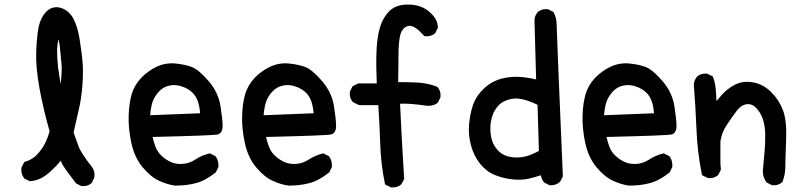

<svg xmlns="http://www.w3.org/2000/svg" viewBox="-20 -810 3540 846"><path d="M336.4 8.8 316.9 -1 314.9 -2 313.5 -3.9Q293.9 -31.2 273.4 -57.6Q270.5 -61.5 267.6 -65.9Q264.6 -70.3 261.7 -74.7Q258.8 -79.1 256.3 -83.5Q253.9 -87.9 251.7 -92.5Q249.5 -97.2 248 -101.6Q230.5 -80.6 201.2 -53.2Q193.8 -46.9 186.8 -41.5Q179.7 -36.1 172.6 -31.5Q165.5 -26.9 158.2 -23.4Q150.9 -20 143.6 -17.6Q136.2 -15.1 128.7 -13.7Q121.1 -12.2 113.8 -11.7H111.3L108.9 -12.7L89.4 -22.5L87.4 -23.4L85.9 -25.4Q71.8 -43.9 74.2 -69.3V-71.3L75.2 -72.8L85 -92.3L86.9 -96.2L90.8 -97.2Q125.5 -107.9 147 -132.8Q169.4 -158.7 180.7 -182.6Q191.4 -206.1 198.7 -231.4Q171.9 -324.2 154.3 -418.9Q136.7 -516.1 139.6 -585.9Q140.6 -608.9 142.1 -628.4Q143.6 -647.9 145.8 -664.1Q147.9 -680.2 150.4 -692.4Q154.8 -711.9 162.8 -728.3Q170.9 -744.6 183.1 -757.8Q196.3 -771.5 212.6 -776.1Q229 -780.8 247.6 -775.4Q259.3 -772 269.3 -765.6Q279.3 -759.3 287.6 -750.2Q295.9 -741.2 302.2 -730Q320.8 -696.8 330.1 -641.6Q332 -628.4 334 -615.5Q335.9 -602.5 337.6 -590.1Q339.4 -577.6 340.8 -565.7Q342.3 -553.7 343.3 -542.5Q347.7 -496.1 343.3 -436.3Q338.9 -376.5 326.7 -325.2L304.2 -226.1Q309.6 -211.4 314.9 -196.3Q320.3 -181.2 325.7 -166.5Q335.9 -136.7 383.8 -76.2Q399.9 -55.2 395.5 -27.8L395 -26.4L394.5 -24.9L384.8 -5.4L383.8 -3.4L382.3 -2.4Q365.7 12.2 339.8 9.8H337.9ZM247.6 -439.5Q253.9 -503.9 251 -528.8Q247.1 -562.5 244.6 -594.2Q244.1 -603 242.9 -610.8Q241.7 -618.7 240.2 -625Q238.8 -631.3 237.3 -636.2Q235.8 -630.9 235.1 -625.2Q234.4 -619.6 233.4 -612.8Q230.5 -588.4 232.4 -552.2Q234.4 -515.6 242.2 -470.2Q244.6 -455.1 247.6 -439.5Z M750.5 7.8Q731.9 4.9 714.6 -0.5Q697.3 -5.9 680.7 -13.7Q663.1 -21.5 645.5 -35.9Q627.9 -50.3 609.9 -71.3Q573.2 -113.8 558.6 -180.7Q544.9 -246.1 546.9 -301Q548.8 -356 560.1 -394.5Q571.3 -433.6 601.1 -465.8Q630.9 -497.1 669.4 -515.6Q709 -534.2 752.4 -530.3Q762.7 -529.3 772.5 -527.8Q782.2 -526.4 791.3 -524.4Q800.3 -522.5 808.3 -520.3Q816.4 -518.1 824.2 -515.1Q855.5 -503.4 898.4 -453.6Q941.9 -403.8 951.7 -341.3Q960.9 -281.2 960.9 -255.9Q960.9 -224.1 939.9 -217.8Q924.8 -212.9 652.3 -206.5Q657.7 -182.6 665.5 -162.6Q674.3 -139.6 692.9 -122.6Q702.6 -113.8 713.1 -106.9Q723.6 -100.1 734.9 -95.2Q756.8 -85.9 785.6 -87.9Q799.8 -88.9 813.2 -93.5Q826.7 -98.1 839.4 -106.4Q868.2 -125.5 900.9 -133.3L904.3 -134.3L907.7 -132.8L927.2 -123L929.2 -122.1L930.7 -120.1Q937.5 -110.8 940.4 -99.4Q943.4 -87.9 942.4 -75.2V-73.2L941.4 -71.8L931.6 -52.2L930.7 -50.3L928.7 -48.8Q905.8 -30.8 883.5 -19Q861.3 -7.3 840.3 -2.4Q819.8 2.9 797.6 5.4Q775.4 7.8 752 7.8H751ZM861.8 -311Q860.4 -327.1 857.9 -340.1Q855.5 -353 851.6 -363.8Q843.3 -388.2 824.7 -404.8Q818.4 -410.6 811 -415.3Q803.7 -419.9 795.7 -423.6Q787.6 -427.2 778.3 -430.2Q772.9 -431.6 767.6 -432.9Q762.2 -434.1 756.8 -434.6Q751.5 -435.1 746.3 -435.1Q741.2 -435.1 736.1 -434.6Q731 -434.1 725.6 -432.6Q700.2 -427.7 680.7 -407.2Q661.1 -386.2 652.3 -361.3Q650.4 -355.5 648.7 -349.1Q647 -342.8 645.8 -335.2Q644.5 -327.6 643.3 -319.6Q642.1 -311.5 641.6 -302.2Z M1250.5 7.8Q1231.9 4.9 1214.6 -0.5Q1197.3 -5.9 1180.7 -13.7Q1163.1 -21.5 1145.5 -35.9Q1127.9 -50.3 1109.9 -71.3Q1073.2 -113.8 1058.6 -180.7Q1044.9 -246.1 1046.9 -301Q1048.8 -356 1060.1 -394.5Q1071.3 -433.6 1101.1 -465.8Q1130.9 -497.1 1169.4 -515.6Q1209 -534.2 1252.4 -530.3Q1262.7 -529.3 1272.5 -527.8Q1282.2 -526.4 1291.3 -524.4Q1300.3 -522.5 1308.3 -520.3Q1316.4 -518.1 1324.2 -515.1Q1355.5 -503.4 1398.4 -453.6Q1441.9 -403.8 1451.7 -341.3Q1460.9 -281.2 1460.9 -255.9Q1460.9 -224.1 1439.9 -217.8Q1424.8 -212.9 1152.3 -206.5Q1157.7 -182.6 1165.5 -162.6Q1174.3 -139.6 1192.9 -122.6Q1202.6 -113.8 1213.1 -106.9Q1223.6 -100.1 1234.9 -95.2Q1256.8 -85.9 1285.6 -87.9Q1299.8 -88.9 1313.2 -93.5Q1326.7 -98.1 1339.4 -106.4Q1368.2 -125.5 1400.9 -133.3L1404.3 -134.3L1407.7 -132.8L1427.2 -123L1429.2 -122.1L1430.7 -120.1Q1437.5 -110.8 1440.4 -99.4Q1443.4 -87.9 1442.4 -75.2V-73.2L1441.4 -71.8L1431.6 -52.2L1430.7 -50.3L1428.7 -48.8Q1405.8 -30.8 1383.5 -19Q1361.3 -7.3 1340.3 -2.4Q1319.8 2.9 1297.6 5.4Q1275.4 7.8 1252 7.8H1251ZM1361.8 -311Q1360.4 -327.1 1357.9 -340.1Q1355.5 -353 1351.6 -363.8Q1343.3 -388.2 1324.7 -404.8Q1318.4 -410.6 1311 -415.3Q1303.7 -419.9 1295.7 -423.6Q1287.6 -427.2 1278.3 -430.2Q1272.9 -431.6 1267.6 -432.9Q1262.2 -434.1 1256.8 -434.6Q1251.5 -435.1 1246.3 -435.1Q1241.2 -435.1 1236.1 -434.6Q1231 -434.1 1225.6 -432.6Q1200.2 -427.7 1180.7 -407.2Q1161.1 -386.2 1152.3 -361.3Q1150.4 -355.5 1148.7 -349.1Q1147 -342.8 1145.8 -335.2Q1144.5 -327.6 1143.3 -319.6Q1142.1 -311.5 1141.6 -302.2Z M1700.7 14.6 1681.2 4.9 1676.8 2.9 1675.8 -2Q1658.2 -86.9 1655.3 -177.7Q1652.3 -263.2 1647 -346.7H1564.5H1562L1560.1 -347.7L1536.6 -359.4L1534.7 -360.4L1533.7 -361.8Q1519 -378.4 1521.5 -404.3V-406.2L1522.5 -407.7L1532.2 -427.2L1533.7 -430.2L1536.6 -431.6L1556.2 -441.4L1558.1 -442.4H1560.5H1640.1Q1636.7 -520.5 1638.7 -577.1Q1640.6 -638.2 1651.9 -681.2Q1663.1 -725.6 1692.4 -757.8Q1723.1 -791 1780.3 -790Q1836.9 -789.1 1872.6 -757.3Q1909.2 -725.1 1909.2 -689.5V-687L1908.2 -685.1L1898.4 -665.5L1897.5 -663.6L1896 -662.6Q1879.4 -647.9 1853.5 -650.4L1849.6 -650.9L1847.2 -653.8Q1837.9 -664.1 1829.1 -672.4Q1820.3 -680.7 1812.5 -685.8Q1804.7 -690.9 1798.3 -693.4Q1779.8 -700.7 1764.2 -689Q1755.9 -682.6 1750.2 -672.9Q1744.6 -663.1 1742.2 -649.4Q1736.3 -620.1 1735.8 -570.8Q1735.8 -547.4 1735.4 -516.4Q1734.9 -485.4 1734.4 -448.2Q1777.3 -448.2 1817.9 -446.3Q1840.8 -445.3 1862.8 -440.7Q1884.8 -436 1904.8 -428.2L1907.2 -427.2L1908.7 -425.3Q1923.3 -408.7 1920.9 -382.8V-380.9L1919.9 -379.4L1910.2 -359.9L1909.2 -357.9L1907.2 -356.4Q1886.7 -340.3 1855 -344.7Q1846.2 -346.2 1836.7 -347.4Q1827.1 -348.6 1817.1 -349.6Q1807.1 -350.6 1796.9 -351.6Q1771 -354 1742.7 -353Q1746.6 -266.6 1751 -188.5Q1755.9 -106 1760.7 -23.9V-21L1759.8 -18.6L1749 1L1748 2.4L1746.6 3.4Q1730 18.1 1704.1 15.6H1702.1Z M2398.9 4.9 2379.4 -4.9 2377.4 -5.9 2376 -7.8Q2371.1 -14.2 2367.9 -21.7Q2364.7 -29.3 2363.3 -37.6Q2348.1 -32.7 2335.2 -29.3Q2322.3 -25.9 2310.1 -22.9Q2278.8 -15.6 2239.7 -19.5Q2200.7 -23.4 2163.6 -37.6Q2144 -44.9 2127.2 -57.6Q2110.4 -70.3 2095.7 -87.9Q2067.4 -123.5 2055.2 -169.4Q2043 -214.8 2046.9 -261.7Q2050.8 -307.6 2064 -346.7Q2077.6 -387.2 2112.5 -420.2Q2147.5 -453.1 2193.8 -464.4Q2239.7 -475.6 2287.6 -469.7Q2321.8 -465.3 2342.3 -460L2335 -722.2V-723.1V-723.6Q2335.9 -732.9 2339.6 -741.2Q2343.3 -749.5 2349.1 -756.3L2349.6 -756.8L2350.1 -757.3Q2366.7 -772 2392.6 -769.5H2394.5L2396 -768.6L2415.5 -758.8L2418.5 -757.3L2419.9 -754.9Q2432.6 -731 2432.6 -703.1Q2432.6 -677.7 2460 -35.6V-33.2L2459 -30.8L2449.2 -11.2L2448.2 -9.8L2446.8 -8.3Q2428.2 8.3 2402.3 5.9H2400.4ZM2354.5 -145 2348.6 -348.1Q2279.3 -381.3 2240.2 -375Q2231.9 -374 2224.6 -372.1Q2217.3 -370.1 2210.9 -367.7Q2204.6 -365.2 2198.7 -362.3Q2192.9 -359.4 2188.2 -356Q2183.6 -352.5 2179.7 -348.6Q2158.7 -327.6 2149.9 -300.8Q2145 -286.6 2142.8 -272.5Q2140.6 -258.3 2140.6 -244.1Q2140.6 -215.3 2147.9 -191.4Q2155.3 -168 2173.3 -147.9Q2190.9 -128.9 2217.3 -121.1Q2245.1 -113.3 2279.8 -117.7Q2295.4 -119.6 2314.5 -126.5Q2333.5 -133.3 2354.5 -145Z M2750.5 7.8Q2731.9 4.9 2714.6 -0.5Q2697.3 -5.9 2680.7 -13.7Q2663.1 -21.5 2645.5 -35.9Q2627.9 -50.3 2609.9 -71.3Q2573.2 -113.8 2558.6 -180.7Q2544.9 -246.1 2546.9 -301Q2548.8 -356 2560.1 -394.5Q2571.3 -433.6 2601.1 -465.8Q2630.9 -497.1 2669.4 -515.6Q2709 -534.2 2752.4 -530.3Q2762.7 -529.3 2772.5 -527.8Q2782.2 -526.4 2791.3 -524.4Q2800.3 -522.5 2808.3 -520.3Q2816.4 -518.1 2824.2 -515.1Q2855.5 -503.4 2898.4 -453.6Q2941.9 -403.8 2951.7 -341.3Q2960.9 -281.2 2960.9 -255.9Q2960.9 -224.1 2939.9 -217.8Q2924.8 -212.9 2652.3 -206.5Q2657.7 -182.6 2665.5 -162.6Q2674.3 -139.6 2692.9 -122.6Q2702.6 -113.8 2713.1 -106.9Q2723.6 -100.1 2734.9 -95.2Q2756.8 -85.9 2785.6 -87.9Q2799.8 -88.9 2813.2 -93.5Q2826.7 -98.1 2839.4 -106.4Q2868.2 -125.5 2900.9 -133.3L2904.3 -134.3L2907.7 -132.8L2927.2 -123L2929.2 -122.1L2930.7 -120.1Q2937.5 -110.8 2940.4 -99.4Q2943.4 -87.9 2942.4 -75.2V-73.2L2941.4 -71.8L2931.6 -52.2L2930.7 -50.3L2928.7 -48.8Q2905.8 -30.8 2883.5 -19Q2861.3 -7.3 2840.3 -2.4Q2819.8 2.9 2797.6 5.4Q2775.4 7.8 2752 7.8H2751ZM2861.8 -311Q2860.4 -327.1 2857.9 -340.1Q2855.5 -353 2851.6 -363.8Q2843.3 -388.2 2824.7 -404.8Q2818.4 -410.6 2811 -415.3Q2803.7 -419.9 2795.7 -423.6Q2787.6 -427.2 2778.3 -430.2Q2772.9 -431.6 2767.6 -432.9Q2762.2 -434.1 2756.8 -434.6Q2751.5 -435.1 2746.3 -435.1Q2741.2 -435.1 2736.1 -434.6Q2731 -434.1 2725.6 -432.6Q2700.2 -427.7 2680.7 -407.2Q2661.1 -386.2 2652.3 -361.3Q2650.4 -355.5 2648.7 -349.1Q2647 -342.8 2645.8 -335.2Q2644.5 -327.6 2643.3 -319.6Q2642.1 -311.5 2641.6 -302.2Z M3379.4 4.9 3359.9 -4.9 3357.4 -5.9 3356.4 -8.3Q3336.4 -36.6 3342.8 -73.7Q3346.7 -113.3 3349.6 -150.4Q3352.5 -187 3351.6 -223.1Q3350.6 -258.8 3340.3 -287.6Q3335.4 -301.8 3327.9 -313.7Q3320.3 -325.7 3310.5 -335.9Q3292.5 -354 3269.5 -350.6Q3245.6 -347.2 3226.6 -322.3Q3215.8 -308.1 3204.6 -292.5Q3193.4 -276.9 3182.1 -259.3Q3174.8 -248 3169.2 -236.3Q3163.6 -224.6 3159.9 -211.9Q3156.2 -199.2 3154.3 -186V-91.3L3156.2 -64.9V-62.5L3155.3 -60.1L3145.5 -40.5L3144.5 -38.6L3143.1 -37.6Q3139.6 -34.7 3135.7 -32.5Q3131.8 -30.3 3127.9 -28.8Q3124 -27.3 3119.4 -26.4Q3114.7 -25.4 3110.1 -25.1Q3105.5 -24.9 3100.6 -25.4H3098.6L3097.2 -26.4L3077.6 -36.1L3073.2 -38.1L3072.3 -43Q3052.7 -140.6 3048.8 -240.7Q3044.9 -340.3 3037.1 -437.5V-438.5V-439.5Q3039.6 -458 3051.3 -472.2L3051.8 -472.7L3052.2 -473.1Q3068.8 -487.8 3094.7 -485.4H3096.7L3098.1 -484.4L3117.7 -474.6L3121.1 -472.7L3122.6 -468.8Q3125 -461.4 3127.2 -453.6Q3129.4 -445.8 3130.9 -437.7Q3132.3 -429.7 3133.3 -421.4Q3134.3 -413.1 3134.8 -404.8Q3135.3 -399.9 3135.5 -394.8Q3135.7 -389.6 3136 -384.8Q3136.2 -379.9 3136.5 -374.8Q3136.7 -369.6 3137.2 -364.7Q3150.9 -381.3 3164.6 -396.5Q3176.3 -408.7 3189.9 -418.9Q3203.6 -429.2 3219.7 -437.5Q3253.4 -454.6 3297.4 -447.3Q3341.3 -439.9 3377 -405.3Q3411.6 -371.6 3429.4 -325.7Q3447.3 -279.8 3443.8 -195.8Q3442.9 -168.5 3442.1 -146.2Q3441.4 -124 3440.9 -107.2Q3440.4 -90.3 3440.4 -78.6Q3440.4 -41 3428.2 -10.3L3427.2 -7.8L3425.3 -6.3Q3408.7 8.3 3382.8 5.9H3380.9Z"/></svg>

Font: NaikaiFont
Style: Bold
Weight: 700
Version: Version 1.89